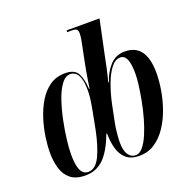

<svg xmlns="http://www.w3.org/2000/svg" viewBox="-134 -892 1029 1035"><g transform="rotate(-20 380.0 -375.0)"><path d="M185 10Q130 10 99.5 -15Q69 -40 57 -81Q45 -122 45 -172Q45 -209 52 -258Q59 -307 74.5 -357Q90 -407 115.5 -450Q141 -493 178.5 -519.5Q216 -546 267 -546Q322 -546 340 -512.5Q358 -479 361 -422H364Q367 -443 371.5 -470Q376 -497 380 -521Q384 -545 387 -558L409 -667Q416 -698 416 -722Q416 -736 410 -743Q404 -750 379 -750H354L356 -760H544L502 -561Q495 -525 487.5 -490.5Q480 -456 470 -419H474Q490 -471 524 -508.5Q558 -546 610 -546Q732 -546 732 -379Q732 -335 723.5 -283Q715 -231 697 -179.5Q679 -128 650.5 -85Q622 -42 583 -16Q544 10 493 10Q446 10 419 -13.5Q392 -37 381 -76Q370 -115 370 -163H366Q331 -71 288.5 -30.5Q246 10 185 10ZM205 -3Q247 -3 274 -58.5Q301 -114 319 -204L338 -303Q344 -333 348 -362Q352 -391 352 -415Q352 -462 343.5 -487.5Q335 -513 321 -522.5Q307 -532 293 -532Q264 -532 241 -500.5Q218 -469 201 -419Q184 -369 172.5 -313Q161 -257 155 -206.5Q149 -156 149 -124Q149 -62 162.5 -32.5Q176 -3 205 -3ZM476 0Q498 0 517.5 -23Q537 -46 553.5 -84.5Q570 -123 583 -169Q596 -215 605 -262Q614 -309 619 -349Q624 -389 624 -414Q624 -472 612 -498Q600 -524 576 -524Q547 -524 522.5 -492Q498 -460 479.5 -409Q461 -358 449 -301L429 -202Q424 -177 421 -146Q418 -115 418 -94Q418 -47 434 -23.5Q450 0 476 0Z"/></g></svg>

Font: Noto Serif Display ExtraCondensed SemiBold
Style: Italic
Weight: 600
Width: 2
Italic angle: -12°
Designer: Monotype Design Team
Foundry: Monotype Imaging Inc.
Version: Version 2.009